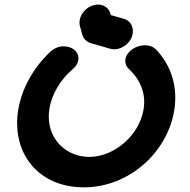

<svg xmlns="http://www.w3.org/2000/svg" viewBox="-20 -816 829 839"><path d="M328.4 -728.9C327.8 -725.4 327.3 -721.5 327.3 -717.1C327.3 -712.1 327.9 -706.4 329.7 -700.2L339.8 -664.7C344.2 -649.3 355.2 -633.9 376.5 -627.5L462.2 -602.9C465.7 -601.9 471.1 -600.5 479.8 -600.5C512.4 -600.5 552.4 -626.8 559.7 -668.4C560.4 -672.2 560.7 -676.1 560.7 -680C560.7 -703.6 548 -726 521.3 -733.9L464.3 -750L462.3 -756.7C456.1 -778.7 436.6 -796.1 408.4 -796.1C371.7 -796.1 335 -766.5 328.4 -728.9ZM196.5 -344.6C207.1 -404.7 243.2 -467.7 298.8 -514.7C310.4 -524 319.6 -537.9 322.3 -553.1C322.8 -555.8 323 -558.5 323 -561.2C323 -588.8 298.3 -613.6 257.7 -613.6C236.1 -613.6 214.5 -603.8 198.6 -588.9L198.1 -588.4L197.6 -587.9C125 -518.4 76.3 -430.3 60.3 -339.8C56.6 -318.6 54.8 -297.8 54.8 -277.5C54.8 -120.2 165.2 2.6 346.5 2.6C543.2 2.6 708.8 -148.5 740.5 -328.4C744.2 -349.5 745.9 -369.8 745.9 -389.1C745.9 -480.4 707.8 -551.6 663.2 -598.3C654.1 -607.9 637.9 -618.2 614.1 -618.2H613.1C574.4 -618.2 534.3 -592.8 528.1 -557.6C527.7 -555 527.4 -552.3 527.4 -549.7C527.4 -536.9 532.8 -524 544.1 -513.4C577 -483.3 610.1 -434.9 610.1 -370.4C610.1 -359.3 609.2 -347.7 607 -335.7C587 -221.9 477 -130.4 371 -130.4C272.4 -130.4 193.1 -202.8 193.1 -306.6C193.1 -318.9 194.2 -331.6 196.5 -344.6Z"/></svg>

Font: TudorRose
Style: BoldOblique
Weight: 500
Version: Version 001.000